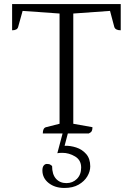

<svg xmlns="http://www.w3.org/2000/svg" viewBox="-20 -661 657 951"><path d="M192 0Q192 -27 208 -31L275 -48V-594L92 -607L70 -528Q66 -511 40 -511V-641H578V-511Q551 -511 546 -528L525 -607L343 -594V-48L438 -31Q438 -19 434.5 -12Q431 -5 420 0ZM299 270Q252 270 221 245.5Q190 221 190 183Q190 167 196.5 159Q203 151 212 151Q224 151 229 154.5Q234 158 238 161Q238 203 257.5 224.5Q277 246 309 246Q340 246 361 225Q382 204 382 169Q382 132 352 114Q322 96 289 96Q280 96 274 96.5Q268 97 264 98L290 0H316L300 61Q328 60 357.5 69.5Q387 79 407 102Q427 125 427 163Q427 188 412.5 212.5Q398 237 369.5 253.5Q341 270 299 270Z"/></svg>

Font: Petrona Light
Style: Regular
Weight: 300
Designer: Ringo R. Seeber
Foundry: Ringo R. Seeber
Version: Version 2.001; ttfautohint (v1.8.3)